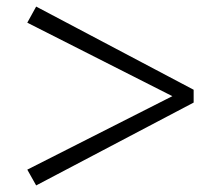

<svg xmlns="http://www.w3.org/2000/svg" viewBox="-20 -660 655 584"><path d="M569 -387V-348L90 -96L63 -144L523 -377V-358L63 -591L90 -640Z"/></svg>

Font: Noto Serif TC ExtraLight Black
Style: Regular
Weight: 900
Version: Version 2.003-H1;hotconv 1.1.1;makeotfexe 2.6.0